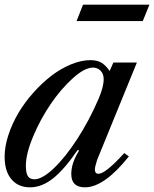

<svg xmlns="http://www.w3.org/2000/svg" viewBox="-20 -800 666 830"><path d="M371.1 -540Q398.9 -540 417.5 -529.5Q436 -519 454.1 -493.2L470.2 -529.8H571.8L399.9 -108.9Q390.1 -77.6 390.1 -67.9Q390.1 -48.8 405.8 -48.8Q436 -48.8 517.1 -138.2L537.1 -124Q430.7 9.8 347.2 9.8Q288.1 9.8 288.1 -47.9Q288.1 -95.2 321.8 -148.9L315.9 -151.9Q257.3 -66.4 208.7 -28.3Q160.2 9.8 109.9 9.8Q58.6 9.8 29.3 -25.1Q0 -60.1 0 -122.1Q0 -166.5 16.1 -215.8Q32.2 -265.1 59.3 -311Q86.4 -356.9 123.8 -398.9Q161.1 -440.9 201.4 -471.9Q241.7 -502.9 286.4 -521.5Q331.1 -540 371.1 -540ZM128.9 -24.9Q162.1 -24.9 211.9 -71.8Q261.7 -118.7 314 -199.2Q366.2 -279.8 405.8 -372.1Q428.2 -423.3 428.2 -458Q428.2 -480.5 415 -494.1Q401.9 -507.8 381.8 -507.8Q345.7 -507.8 294.4 -461.4Q243.2 -415 199 -350.1Q154.8 -285.2 123.3 -210.2Q91.8 -135.3 91.8 -83Q91.8 -52.7 100.3 -38.8Q108.9 -24.9 128.9 -24.9ZM597.2 -709H311L338.9 -779.8H626Z"/></svg>

Font: Libre Caslon Text
Style: Italic
Weight: 400
Italic angle: -25°
Designer: Pablo Impallari, Rodrigo Fuenzalida
Foundry: Pablo Impallari, Rodrigo Fuenzalida
Version: Version 1.002